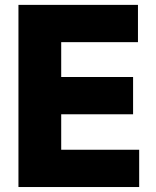

<svg xmlns="http://www.w3.org/2000/svg" viewBox="-20 -752 629 772"><path d="M54.2 0V-732.4H534.7V-582.5H226.1V-442.4H515.1V-292.5H226.1V-149.9H539.6V0Z"/></svg>

Font: Kumbh Sans ExtraBold
Style: Regular
Weight: 800
Version: Version 1.005